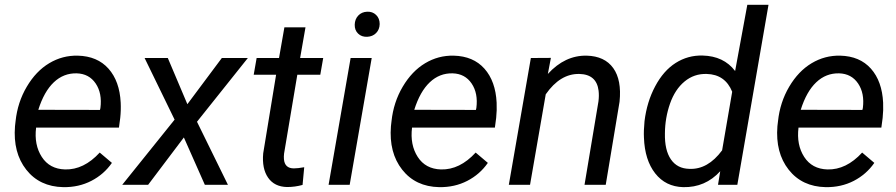

<svg xmlns="http://www.w3.org/2000/svg" viewBox="-20 -770 3735 800"><path d="M243.7 9.8Q145 7.8 89.4 -63Q33.7 -133.8 42.5 -244.1L44.9 -265.1Q53.2 -343.8 91.6 -408.7Q129.9 -473.6 185.1 -506.6Q240.2 -539.6 304.2 -538.1Q385.7 -536.1 432.1 -483.9Q478.5 -431.6 482.9 -342.3Q484.4 -310.5 481 -278.8L475.6 -238.3H130.4Q121.6 -166.5 154.1 -116.2Q186.5 -65.9 251 -64Q329.1 -62 395.5 -134.3L446.3 -91.3Q413.1 -43.5 360.6 -16.4Q308.1 10.7 243.7 9.8ZM299.8 -464.4Q245.1 -465.8 204.3 -427.2Q163.6 -388.7 139.6 -312.5L396.5 -312L398.4 -319.8Q406.2 -381.3 378.7 -422.1Q351.1 -462.9 299.8 -464.4Z M760.7 -335.9 904.3 -528.3H1012.7L800.8 -262.7L929.7 0H833.5L746.1 -197.3L597.2 0H489.3L707.5 -271.5L582.5 -528.3H679.2Z M1252.9 -656.2 1230.5 -528.3H1326.7L1314.5 -458.5H1218.8L1163.6 -129.9Q1162.1 -117.2 1163.1 -106.4Q1166.5 -68.4 1204.6 -68.4Q1220.7 -68.4 1247.6 -73.2L1240.7 0.5Q1209 9.3 1176.3 9.3Q1123.5 8.3 1097.2 -29.5Q1070.8 -67.4 1076.7 -131.3L1130.4 -458.5H1037.1L1049.3 -528.3H1142.6L1165 -656.2Z M1437 0H1349.1L1440.9 -528.3H1528.8ZM1509.8 -721.2Q1532.2 -722.2 1547.1 -707.8Q1562 -693.4 1562 -669.9Q1561.5 -647 1547.1 -632.3Q1532.7 -617.7 1509.8 -616.7Q1486.8 -615.7 1472.2 -629.9Q1457.5 -644 1458 -667Q1458.5 -689.9 1472.7 -705.1Q1486.8 -720.2 1509.8 -721.2Z M1810.1 9.8Q1711.4 7.8 1655.8 -63Q1600.1 -133.8 1608.9 -244.1L1611.3 -265.1Q1619.6 -343.8 1658 -408.7Q1696.3 -473.6 1751.5 -506.6Q1806.6 -539.6 1870.6 -538.1Q1952.1 -536.1 1998.5 -483.9Q2044.9 -431.6 2049.3 -342.3Q2050.8 -310.5 2047.4 -278.8L2042 -238.3H1696.8Q1688 -166.5 1720.5 -116.2Q1752.9 -65.9 1817.4 -64Q1895.5 -62 1961.9 -134.3L2012.7 -91.3Q1979.5 -43.5 1927 -16.4Q1874.5 10.7 1810.1 9.8ZM1866.2 -464.4Q1811.5 -465.8 1770.8 -427.2Q1730 -388.7 1706.1 -312.5L1962.9 -312L1964.8 -319.8Q1972.7 -381.3 1945.1 -422.1Q1917.5 -462.9 1866.2 -464.4Z M2275.4 -528.8 2262.7 -461.9Q2334 -540 2424.8 -538.1Q2499.5 -536.1 2535.2 -486.3Q2570.8 -436.5 2561.5 -346.2L2503.9 0H2415.5L2473.6 -347.7Q2476.6 -371.6 2474.1 -392.1Q2465.8 -460.4 2393.6 -461.9Q2314 -463.4 2253.9 -377L2188.5 0H2100.1L2191.9 -528.3Z M2665.5 -265.1Q2675.3 -345.7 2710 -410.6Q2744.6 -475.6 2795.4 -507.8Q2846.2 -540 2907.2 -538.6Q2995.6 -536.6 3043 -474.1L3093.8 -750H3182.1L3052.2 0H2971.7L2981 -56.6Q2918.5 11.7 2826.7 9.8Q2753.4 7.8 2710 -47.6Q2666.5 -103 2663.1 -196.3Q2661.6 -225.1 2665.5 -265.1ZM2750.5 -214.4Q2749 -144.5 2775.4 -106Q2801.8 -67.4 2852.5 -66.4Q2929.2 -63 2988.8 -143.6L3030.8 -387.7Q3001.5 -460 2924.3 -461.9Q2872.1 -463.4 2832.3 -430.4Q2792.5 -397.5 2771.7 -338.1Q2751 -278.8 2750.5 -214.4Z M3420.4 9.8Q3321.8 7.8 3266.1 -63Q3210.4 -133.8 3219.2 -244.1L3221.7 -265.1Q3230 -343.8 3268.3 -408.7Q3306.6 -473.6 3361.8 -506.6Q3417 -539.6 3481 -538.1Q3562.5 -536.1 3608.9 -483.9Q3655.3 -431.6 3659.7 -342.3Q3661.1 -310.5 3657.7 -278.8L3652.3 -238.3H3307.1Q3298.3 -166.5 3330.8 -116.2Q3363.3 -65.9 3427.7 -64Q3505.9 -62 3572.3 -134.3L3623 -91.3Q3589.8 -43.5 3537.4 -16.4Q3484.9 10.7 3420.4 9.8ZM3476.6 -464.4Q3421.9 -465.8 3381.1 -427.2Q3340.3 -388.7 3316.4 -312.5L3573.2 -312L3575.2 -319.8Q3583 -381.3 3555.4 -422.1Q3527.8 -462.9 3476.6 -464.4Z"/></svg>

Font: RobotoDraft
Style: Italic
Weight: 400
Italic angle: -12°
Version: Version 2.001101; 2014